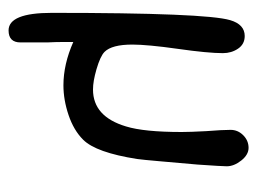

<svg xmlns="http://www.w3.org/2000/svg" viewBox="-96 -320 600 448"><g transform="rotate(90 204.0 -96.0)"><path d="M51 184Q10 184 10 83Q10 -276 27 -333Q37 -367 64 -367Q83 -367 93.5 -351.5Q104 -336 104 -316Q104 -299 101.5 -272.5Q99 -246 94 -211Q89 -176 86.5 -149Q84 -122 84 -105Q84 -57 101 -40Q111 -30 142 -21Q156 -17 167.5 -15Q179 -13 189 -13Q252 -13 275 -90Q288 -132 288 -220Q288 -230 287.5 -244Q287 -258 286 -277Q283 -315 283 -334Q283 -351 295.5 -363.5Q308 -376 325 -376Q341 -376 354.5 -359Q368 -342 368 -325Q368 -320 367 -303Q366 -286 364 -257Q359 -201 356 -166Q353 -131 351 -116Q336 -20 306 10Q284 32 248.5 44Q213 56 179 56Q130 56 78 33Q78 43 78 58.5Q78 74 79 94V156Q79 184 51 184Z"/></g></svg>

Font: Dongol
Style: Regular
Weight: 400
Designer: Abdo Mohamed and Ibrahim Hamdi
Foundry: Protype Foundry
Version: Version 1.000;hotconv 1.0.109;makeotfexe 2.5.65596